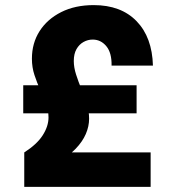

<svg xmlns="http://www.w3.org/2000/svg" viewBox="-20 -732 690 752"><path d="M75 0V-135Q125 -167 147.5 -202.5Q170 -238 170 -272Q170 -299 160 -325.5Q150 -352 137.5 -380Q125 -408 115 -438Q105 -468 105 -502Q105 -563 135 -610Q165 -657 219.5 -684.5Q274 -712 347 -712Q454 -712 515 -649Q576 -586 579 -475H417Q418 -525 396.5 -551Q375 -577 343 -577Q324 -577 307 -567.5Q290 -558 279.5 -539.5Q269 -521 269 -493Q269 -468 278 -440Q287 -412 299 -383Q311 -354 320 -325Q329 -296 329 -267Q329 -237 316 -207Q303 -177 276 -149Q249 -121 206 -98L190 -135H570V0ZM71 -288V-398H515V-288Z"/></svg>

Font: Azeret Mono Thin
Style: Bold
Weight: 700
Version: Version 1.002